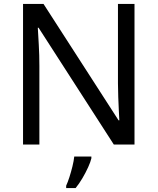

<svg xmlns="http://www.w3.org/2000/svg" viewBox="-20 -734 800 975"><path d="M663 0H558L176 -593H172Q174 -558 177 -506Q180 -454 180 -399V0H97V-714H201L582 -123H586Q585 -139 583.5 -171Q582 -203 580.5 -241Q579 -279 579 -311V-714H663ZM444 70Q440 88 427.5 115.5Q415 143 398.5 171Q382 199 364 221H316V209Q324 192 332.5 165.5Q341 139 348 110.5Q355 82 357 61H444Z"/></svg>

Font: Noto Sans Gothic
Style: Regular
Weight: 400
Designer: Monotype Design Team
Foundry: Monotype Imaging Inc.
Version: Version 2.001; ttfautohint (v1.8.4.7-5d5b)